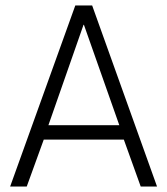

<svg xmlns="http://www.w3.org/2000/svg" viewBox="-20 -680 610 700"><path d="M254.5 -660H316L552.5 0H493L431.5 -171H139.5L77.5 0H17ZM156.5 -223.5H415L286 -589.5H284.5Z"/></svg>

Font: League Spartan Thin Light
Style: Regular
Weight: 300
Version: Version 2.002